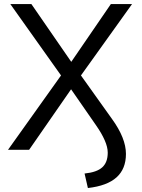

<svg xmlns="http://www.w3.org/2000/svg" viewBox="-20 -739 701 947"><path d="M511.4 14Q511.4 -13.3 496.3 -47.5Q481.3 -81.7 453.4 -121.5L313.8 -322.8H347.4L123.5 0H19.4L292.8 -383.5V-350.3L31 -718.8H134.9L345.6 -413.5H317.5L526.7 -718.8H631.2L367.4 -350.3V-383.5L531.9 -153Q601.2 -57.6 601.2 20.3Q601.2 93.9 554.9 135.7Q508.5 177.6 413.5 188.4L397.1 116.9Q458.3 110.6 484.8 85.9Q511.4 61.3 511.4 14Z"/></svg>

Font: Min Sans VF VF
Style: Regular
Weight: 400
Designer: Jinseong-Kim, NotoSansCJK, Nunito
Foundry: Jinseong-Kim
Version: Version 1.420;Glyphs 3.1.2 (3151)